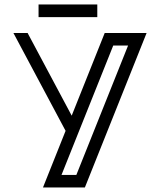

<svg xmlns="http://www.w3.org/2000/svg" viewBox="-20 -826 705 846"><path d="M408.7 -750.5H149.9V-806.2H408.7ZM316.4 -55.2 544.4 -625.5H479L251 -55.2ZM354 0H169.4L269 -249.5L39.1 -680.7H101.6L295.9 -316.4L441.4 -680.7H626Z"/></svg>

Font: X Company
Style: Regular
Weight: 400
Designer: GGBotNet
Foundry: GGBotNet
Version: 0.90